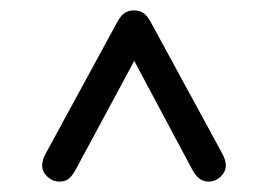

<svg xmlns="http://www.w3.org/2000/svg" viewBox="-20 -634 514 369"><path d="M238 -517 349 -309Q356 -296 363.5 -290.5Q371 -285 381 -285Q394 -285 404 -294.5Q414 -304 414 -316Q414 -327 406 -341L270 -591Q263 -604 255.5 -609Q248 -614 237 -614Q227 -614 219.5 -609Q212 -604 205 -591L69 -341Q61 -327 61 -316Q61 -304 71 -294.5Q81 -285 94 -285Q105 -285 112 -290.5Q119 -296 126 -309Z"/></svg>

Font: Beiruti
Style: Regular
Weight: 400
Designer: Arlette Boutros
Foundry: Boutros
Version: Version 1.41